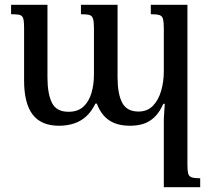

<svg xmlns="http://www.w3.org/2000/svg" viewBox="-20 -512 886 797"><path d="M606 -492H758V172Q758 196 761 208Q764 220 775.5 224Q787 228 811 228V265H660V-4Q660 -24 661.5 -43Q663 -62 664 -81H658Q642 -45 620.5 -25Q599 -5 574 2.5Q549 10 519 10Q482 10 455 -1Q428 -12 410 -33Q392 -54 382 -82H376Q360 -49 338 -29Q316 -9 287.5 0.5Q259 10 225 10Q151 10 115.5 -36.5Q80 -83 80 -178V-397Q80 -423 76.5 -435Q73 -447 62 -450Q51 -453 26 -453V-492H177V-191Q177 -123 195.5 -85.5Q214 -48 264 -48Q303 -48 326 -69Q349 -90 359.5 -125.5Q370 -161 370 -203V-393Q370 -420 366.5 -433Q363 -446 352 -449.5Q341 -453 316 -453V-492H468V-191Q468 -123 487 -86Q506 -49 555 -49Q591 -49 614 -72Q637 -95 648.5 -133.5Q660 -172 660 -216V-393Q660 -419 657 -432Q654 -445 643 -449Q632 -453 606 -453Z"/></svg>

Font: Noto Serif Armenian
Style: Regular
Weight: 400
Designer: Monotype Design Team
Foundry: Monotype Imaging Inc.
Version: Version 2.007